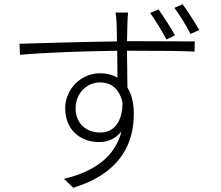

<svg xmlns="http://www.w3.org/2000/svg" viewBox="-20 -833 1040 904"><path d="M726 -789 687 -772C711 -739 742 -687 764 -647L804 -667C783 -704 749 -757 726 -789ZM840 -813 801 -796C826 -763 856 -714 877 -673L918 -692C895 -732 863 -781 840 -813ZM557 -348C556 -261 518 -209 452 -209C388 -209 336 -250 336 -323C336 -395 390 -445 451 -445C501 -445 543 -417 557 -348ZM72 -627 74 -575C200 -586 379 -592 532 -594L533 -467C510 -481 483 -488 450 -488C362 -488 287 -414 287 -323C287 -222 358 -164 447 -164C489 -164 526 -181 552 -215C524 -103 436 -28 281 9L325 51C551 -19 610 -160 610 -298C610 -346 600 -389 580 -421L578 -594H614C760 -594 844 -593 896 -590L897 -638C854 -638 748 -639 614 -639H578L580 -725C580 -735 582 -766 583 -774H524C525 -769 528 -743 529 -725L531 -638C371 -636 180 -630 72 -627Z"/></svg>

Font: Noto Sans HK Light
Style: Regular
Weight: 300
Designer: Ryoko NISHIZUKA 西塚涼子 (kana, bopomofo & ideographs); Paul D. Hunt (Latin, Greek & Cyrillic); Sandoll Communications 산돌커뮤니
Foundry: Adobe
Version: Version 2.004;hotconv 1.0.118;makeotfexe 2.5.65603